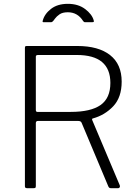

<svg xmlns="http://www.w3.org/2000/svg" viewBox="-20 -982 723 1002"><path d="M606 -10C606 -12 605.7 -13.7 605 -15L461 -356C459.7 -360.7 461 -363.3 465 -364C506.3 -375.3 541.7 -396.5 571 -427.5C600.3 -458.5 615 -501.3 615 -556C615 -616.7 594.8 -662.8 554.5 -694.5C514.2 -726.2 457 -742 383 -742H120C116 -742 113.3 -741.3 112 -740C110.7 -738.7 110 -735.7 110 -731V-10C110 -6.7 110.8 -4.2 112.5 -2.5C114.2 -0.8 117 0 121 0H156C160.7 0 163.7 -0.8 165 -2.5C166.3 -4.2 167 -7.3 167 -12V-340C167 -347.3 171 -351 179 -351H385C391.7 -351 396.5 -350.2 399.5 -348.5C402.5 -346.8 404.7 -344.3 406 -341L545 -10C546.3 -6.7 548 -4.2 550 -2.5C552 -0.8 554.7 0 558 0H597C599.7 0 601.8 -1 603.5 -3C605.2 -5 606 -7.3 606 -10ZM505 -434C471 -410 419 -398 349 -398H175C169.7 -398 167 -401.3 167 -408V-687C167 -692.3 171 -695 179 -695H381C497.7 -695 556 -646.3 556 -549C556 -496.3 539 -458 505 -434ZM424 -866H461C463.7 -866 465.8 -866.3 467.5 -867C469.2 -867.7 470 -869 470 -871C470 -873 469.7 -874.7 469 -876C463 -897.3 448 -917 424 -935C400 -953 370 -962 334 -962C298 -962 268.7 -953.2 246 -935.5C223.3 -917.8 209 -897.3 203 -874C201 -868.7 202.7 -866 208 -866H245C248.3 -866 250.8 -866.7 252.5 -868C254.2 -869.3 256 -871 258 -873C259.3 -874.3 262.5 -878.5 267.5 -885.5C272.5 -892.5 280.2 -899.7 290.5 -907C300.8 -914.3 315.3 -918 334 -918C368 -918 394.7 -902.7 414 -872C416.7 -868 420 -866 424 -866Z"/></svg>

Font: Libre Franklin ExtraLight
Style: Regular
Weight: 275
Designer: Pablo Impallari, Rodrigo Fuenzalida
Foundry: Impallari Type
Version: Version 1.002; ttfautohint (v1.5)